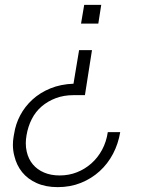

<svg xmlns="http://www.w3.org/2000/svg" viewBox="-20 -545 584 789"><path d="M358 -339 329 -154H282Q242 -154 209 -141.5Q176 -129 151 -107.5Q126 -86 110.5 -55.5Q95 -25 89 11Q86 28 86 44Q86 62 90 79Q97 109 115 130.5Q133 152 161 164Q189 176 225 176Q263 176 296 163Q329 150 355.5 126.5Q382 103 399.5 70.5Q417 38 423 -2H474Q466 46 444.5 87Q423 128 389.5 158.5Q356 189 312.5 206.5Q269 224 217 224Q168 224 131 207.5Q94 191 71 162.5Q48 134 39 96Q33 74 33 50Q33 33 36 16L38 5Q44 -35 63 -71Q82 -107 113 -135.5Q144 -164 186.5 -181.5Q229 -199 282 -201L305 -339ZM396 -525 384 -448H313L326 -525Z"/></svg>

Font: Sora ExtraLight
Style: Italic
Weight: 200
Designer: Jonathan Barnbrook, Juli√°n Moncada
Version: Version 1.000